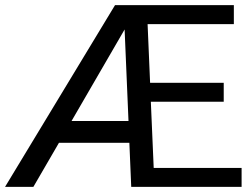

<svg xmlns="http://www.w3.org/2000/svg" viewBox="-27 -731 982 751"><path d="M918 -74.2V0H486.3L479 -172.4H203.6L103.5 0H-7.3L422.9 -710.9H887.7V-636.7H550.3L560.1 -407.2H848.1V-333H563L574.2 -74.2ZM252.9 -257.8H475.6L460.4 -615.7Z"/></svg>

Font: Roboto21382017
Style: Regular
Weight: 400
Designer: Christian Robertson
Foundry: Google
Version: Version 2.138; 2017